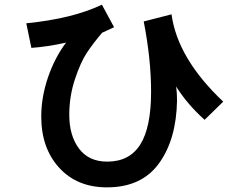

<svg xmlns="http://www.w3.org/2000/svg" viewBox="-20 -767 1040 816"><path d="M91.8 -668Q288.1 -687.5 413.1 -747.1L464.8 -651.4L414.1 -627.9Q375 -582 348.6 -542Q322.3 -502 298.3 -429.7Q274.4 -357.4 274.4 -279.3Q274.4 -190.4 315.9 -135.3Q357.4 -80.1 435.5 -80.1Q530.3 -80.1 576.2 -152.8Q622.1 -225.6 622.1 -377Q622.1 -515.6 590.8 -675.8L709 -706.1Q734.4 -518.6 928.7 -335L849.6 -257.8Q776.4 -323.2 728.5 -399.4Q728.5 -398.4 729.5 -391.6Q730.5 -384.8 731.4 -371.1Q732.4 -357.4 732.4 -339.8Q729.5 -174.8 655.8 -72.8Q582 29.3 434.6 29.3Q307.6 29.3 231.4 -54.2Q155.3 -137.7 155.3 -271.5Q155.3 -354.5 184.1 -438.5Q212.9 -522.5 260.7 -585.9Q182.6 -568.4 113.3 -563.5Z"/></svg>

Font: Gothic A1
Style: Bold
Weight: 700
Version: Version 2.50